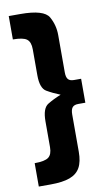

<svg xmlns="http://www.w3.org/2000/svg" viewBox="-96 -790 548 964"><g transform="rotate(-10 178.0 -308.5)"><path d="M324.2 -370.1V-248H288.1Q267.1 -248 258.1 -237.1Q249 -226.1 249 -201.2V-11.2Q249 39.6 232.4 69.3Q215.8 99.1 179.4 112.5Q143.1 126 80.1 126H21V6.8Q72.8 6.8 91.8 -7.6Q110.8 -22 110.8 -59.1V-190.9Q110.8 -257.3 140.9 -275.6Q170.9 -293.9 209 -309.1Q170.9 -324.2 140.9 -341.8Q110.8 -359.4 110.8 -425.8V-558.1Q110.8 -595.2 92 -609.6Q73.2 -624 21 -624V-743.2H80.1Q200.2 -743.2 224.6 -700.2Q249 -657.2 249 -606V-416Q249 -391.1 258.1 -380.6Q267.1 -370.1 288.1 -370.1Z"/></g></svg>

Font: Montserrat-SemiBold
Style: Regular
Weight: 600
Designer: Julieta Ulanovsky
Foundry: Julieta Ulanovsky
Version: Version 6.001